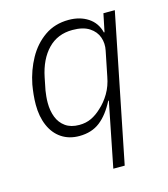

<svg xmlns="http://www.w3.org/2000/svg" viewBox="-109 -610 784 895"><g transform="rotate(-15 283.5 -162.0)"><path d="M327 200 389 -112H386Q355 -51 314.5 -19.5Q274 12 214 12Q165 12 129 -12Q93 -36 74 -80Q55 -124 55 -181Q55 -205 57.5 -229.5Q60 -254 64 -277Q77 -343 108 -399Q139 -455 188.5 -489.5Q238 -524 305 -524Q359 -524 398 -498.5Q437 -473 449 -425H452L470 -512H525L382 200ZM227 -38Q260 -38 286 -50.5Q312 -63 335 -85Q362 -109 382.5 -143.5Q403 -178 411 -222L435 -341Q442 -374 431.5 -404.5Q421 -435 391 -454.5Q361 -474 310 -474Q238 -474 191.5 -426Q145 -378 128 -294L116 -234Q114 -220 112.5 -206Q111 -192 111 -175Q111 -137 123 -106Q135 -75 161 -56.5Q187 -38 227 -38Z"/></g></svg>

Font: IBM Plex Sans Light
Style: Italic
Weight: 300
Italic angle: -11.31°
Designer: Mike Abbink, Paul van der Laan, Pieter van Rosmalen
Foundry: Bold Monday
Version: Version 3.201